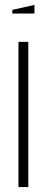

<svg xmlns="http://www.w3.org/2000/svg" viewBox="-20 -760 190 780"><path d="M55 -590H95V0H55ZM30 -705V-720L120 -740V-705Z"/></svg>

Font: Exetegue Light
Style: Regular
Weight: 300
Designer: Fábio Duarte Martins
Foundry: Fábio Duarte Martins
Version: Version 0.001